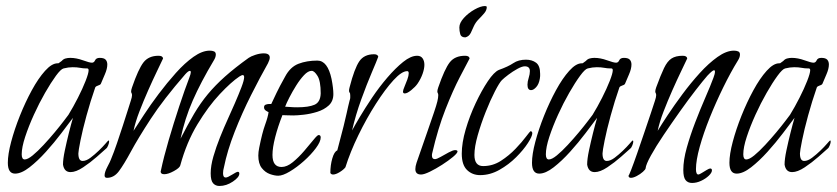

<svg xmlns="http://www.w3.org/2000/svg" viewBox="-20 -573 2776 637"><path d="M30 3Q6 3 6 -33Q6 -61 17 -102.5Q28 -144 46 -189Q64 -234 85.5 -273.5Q107 -313 129.5 -338Q152 -363 171 -363H174L185 -371Q190 -377 197.5 -379Q205 -381 213 -381Q233 -381 255 -373Q277 -365 285 -365Q292 -365 295.5 -373Q299 -381 311 -381Q325 -381 330.5 -375Q336 -369 336 -359Q336 -345 328 -326.5Q320 -308 315 -296Q314 -292 306 -289.5Q298 -287 296 -283Q280 -237 267 -189.5Q254 -142 247 -107Q240 -72 240 -64Q240 -39 254 -39Q266 -39 280 -49.5Q294 -60 307.5 -73Q321 -86 330 -96.5Q339 -107 340 -107Q342 -107 342 -103Q342 -99 339 -91Q336 -83 332 -80Q322 -71 301 -52.5Q280 -34 256 -18Q232 -2 214 -2Q193 -2 189 -27Q189 -45 195 -73.5Q201 -102 208.5 -132Q216 -162 222 -182Q207 -162 183.5 -131Q160 -100 132.5 -69.5Q105 -39 78 -18Q51 3 30 3ZM62 -44Q72 -44 88.5 -57.5Q105 -71 124.5 -92Q144 -113 161.5 -134Q179 -155 191.5 -171.5Q204 -188 207 -192Q223 -218 238.5 -248.5Q254 -279 264 -304.5Q274 -330 274 -340Q274 -346 269 -346H266Q256 -346 245.5 -348Q235 -350 221 -350Q207 -350 191 -346Q182 -344 165.5 -321.5Q149 -299 129.5 -265Q110 -231 92.5 -192.5Q75 -154 63.5 -119Q52 -84 52 -61Q52 -44 62 -44Z M708 44Q695 44 687 35Q679 26 679 2Q679 -23 688 -54Q697 -85 710 -117.5Q723 -150 736.5 -179.5Q750 -209 759 -230Q772 -260 781 -283.5Q790 -307 790 -317Q790 -324 785 -324Q782 -324 774 -319Q747 -301 709 -260.5Q671 -220 635 -160.5Q599 -101 578 -24Q576 -16 557 -5.5Q538 5 525 5Q513 5 513 -4Q513 -5 513.5 -6Q514 -7 514 -8Q523 -51 539.5 -107.5Q556 -164 574.5 -220Q593 -276 608 -315Q613 -328 613 -333Q613 -338 610 -338Q605 -338 595 -327Q522 -243 480 -178.5Q438 -114 414.5 -70.5Q391 -27 374.5 -5Q358 17 335 17Q327 17 327 9Q327 -2 336.5 -20Q346 -38 348 -44Q358 -68 368 -97.5Q378 -127 387.5 -156Q397 -185 404 -207.5Q411 -230 414 -239Q418 -251 418 -257Q418 -262 416.5 -264Q415 -266 415 -270Q415 -274 418 -283Q439 -344 456 -366Q473 -388 506 -388Q520 -388 521 -379Q514 -364 500.5 -336Q487 -308 471.5 -273Q456 -238 442.5 -203Q429 -168 423 -139Q436 -159 457.5 -192Q479 -225 506.5 -261.5Q534 -298 563.5 -331Q593 -364 622 -384.5Q651 -405 676 -405Q684 -405 690 -402.5Q696 -400 696 -392Q696 -383 689 -372Q646 -300 619.5 -239.5Q593 -179 579 -113Q603 -160 624 -195.5Q645 -231 669.5 -260.5Q694 -290 726.5 -319Q759 -348 805 -381Q812 -386 827 -391Q842 -396 855 -396Q875 -396 875 -382Q875 -375 869 -363Q843 -317 813 -257.5Q783 -198 758.5 -135.5Q734 -73 723 -18Q720 -8 720 2Q720 16 729 16Q735 16 750 6.5Q765 -3 769 -3Q774 -3 774 3Q774 15 752.5 29.5Q731 44 708 44Z M903 10Q891 10 875.5 4.5Q860 -1 848.5 -15.5Q837 -30 837 -57Q837 -68 840 -83Q850 -133 859.5 -159Q869 -185 871 -201Q868 -202 862 -206Q856 -210 856 -217Q856 -224 862 -226Q868 -228 873 -228H880Q888 -245 897.5 -265Q907 -285 926 -319Q943 -351 970.5 -361.5Q998 -372 1033 -372Q1067 -372 1080 -311Q1086 -280 1086 -261Q1086 -237 1070.5 -223Q1055 -209 1032.5 -202Q1010 -195 988 -192.5Q966 -190 953 -190Q940 -190 930.5 -190.5Q921 -191 917 -191Q902 -153 893 -118Q884 -83 884 -59Q884 -19 914 -19Q932 -19 951.5 -35Q971 -51 989 -72Q1007 -93 1020 -109Q1033 -125 1037 -125Q1044 -125 1044 -117Q1044 -103 1028 -81.5Q1012 -60 988.5 -39Q965 -18 941.5 -4Q918 10 903 10ZM966 -217Q1004 -217 1023.5 -225.5Q1043 -234 1044 -263Q1044 -304 1033.5 -321Q1023 -338 1014 -338Q1002 -338 988.5 -323.5Q975 -309 962.5 -289Q950 -269 940 -249.5Q930 -230 926 -219Q931 -219 942 -218Q953 -217 966 -217Z M1085 6Q1079 6 1076 1Q1076 -25 1082.5 -47.5Q1089 -70 1099 -74Q1113 -126 1120 -154.5Q1127 -183 1130 -197Q1133 -211 1135 -219.5Q1137 -228 1140 -240Q1142 -245 1142 -249Q1142 -253 1142 -256Q1142 -264 1140 -265.5Q1138 -267 1138 -273Q1138 -275 1138.5 -277.5Q1139 -280 1140 -284Q1156 -346 1172 -369.5Q1188 -393 1221 -393Q1233 -393 1235 -385Q1230 -371 1213.5 -332.5Q1197 -294 1178.5 -243Q1160 -192 1148 -140Q1156 -155 1173.5 -184.5Q1191 -214 1214.5 -249Q1238 -284 1265 -315.5Q1292 -347 1317.5 -367.5Q1343 -388 1364 -388Q1376 -388 1382 -379.5Q1388 -371 1388 -358Q1388 -345 1382 -328Q1376 -311 1365 -295Q1358 -285 1344.5 -274Q1331 -263 1323 -263Q1317 -263 1317 -269Q1317 -274 1322 -285.5Q1327 -297 1331.5 -309.5Q1336 -322 1336 -330Q1336 -337 1331 -337Q1313 -337 1285.5 -307Q1258 -277 1227 -228.5Q1196 -180 1169 -124.5Q1142 -69 1126 -18Q1120 -10 1107 -2Q1094 6 1085 6Z M1524 -449Q1510 -449 1507 -459.5Q1504 -470 1504 -482Q1504 -497 1519 -513.5Q1534 -530 1554.5 -541.5Q1575 -553 1589 -553Q1594 -553 1595 -550Q1595 -539 1586.5 -529Q1578 -519 1568 -509Q1558 -499 1552 -486Q1548 -476 1542 -464Q1536 -452 1524 -449ZM1377 6Q1358 6 1358 -12Q1358 -21 1362 -33Q1384 -96 1398 -136.5Q1412 -177 1420 -200.5Q1428 -224 1431 -236.5Q1434 -249 1434 -257Q1434 -262 1432.5 -264Q1431 -266 1431 -270Q1431 -274 1434 -283Q1455 -344 1472 -366Q1489 -388 1523 -388Q1537 -388 1538 -379Q1528 -360 1505.5 -317Q1483 -274 1458 -210.5Q1433 -147 1414 -65Q1413 -62 1413 -57Q1413 -45 1423 -45Q1429 -45 1442 -52.5Q1455 -60 1469 -67.5Q1483 -75 1490 -75Q1497 -75 1498 -71Q1498 -65 1483 -52.5Q1468 -40 1447 -26.5Q1426 -13 1406.5 -3.5Q1387 6 1377 6Z M1573 8Q1547 8 1529.5 -9Q1512 -26 1512 -63Q1512 -99 1525 -143.5Q1538 -188 1558 -230.5Q1578 -273 1598.5 -303.5Q1619 -334 1635 -341Q1666 -352 1683 -363.5Q1700 -375 1725 -375Q1745 -375 1758.5 -365Q1772 -355 1772 -328Q1772 -324 1772 -320.5Q1772 -317 1771 -312Q1768 -294 1759 -284Q1750 -274 1742 -274Q1730 -274 1730 -292Q1730 -302 1734 -314.5Q1738 -327 1738 -337Q1738 -353 1721 -353Q1712 -353 1696.5 -344.5Q1681 -336 1666.5 -325Q1652 -314 1645 -307Q1637 -299 1622 -270Q1607 -241 1591.5 -202Q1576 -163 1565 -124.5Q1554 -86 1554 -59Q1554 -22 1583 -22Q1615 -22 1642 -39.5Q1669 -57 1690.5 -79.5Q1712 -102 1725 -119.5Q1738 -137 1741 -138Q1746 -136 1746 -131Q1746 -121 1731.5 -98.5Q1717 -76 1692.5 -51.5Q1668 -27 1637 -9.5Q1606 8 1573 8Z M1769 3Q1745 3 1745 -33Q1745 -61 1756 -102.5Q1767 -144 1785 -189Q1803 -234 1824.5 -273.5Q1846 -313 1868.5 -338Q1891 -363 1910 -363H1913L1924 -371Q1929 -377 1936.5 -379Q1944 -381 1952 -381Q1972 -381 1994 -373Q2016 -365 2024 -365Q2031 -365 2034.5 -373Q2038 -381 2050 -381Q2064 -381 2069.5 -375Q2075 -369 2075 -359Q2075 -345 2067 -326.5Q2059 -308 2054 -296Q2053 -292 2045 -289.5Q2037 -287 2035 -283Q2019 -237 2006 -189.5Q1993 -142 1986 -107Q1979 -72 1979 -64Q1979 -39 1993 -39Q2005 -39 2019 -49.5Q2033 -60 2046.5 -73Q2060 -86 2069 -96.5Q2078 -107 2079 -107Q2081 -107 2081 -103Q2081 -99 2078 -91Q2075 -83 2071 -80Q2061 -71 2040 -52.5Q2019 -34 1995 -18Q1971 -2 1953 -2Q1932 -2 1928 -27Q1928 -45 1934 -73.5Q1940 -102 1947.5 -132Q1955 -162 1961 -182Q1946 -162 1922.5 -131Q1899 -100 1871.5 -69.5Q1844 -39 1817 -18Q1790 3 1769 3ZM1801 -44Q1811 -44 1827.5 -57.5Q1844 -71 1863.5 -92Q1883 -113 1900.5 -134Q1918 -155 1930.5 -171.5Q1943 -188 1946 -192Q1962 -218 1977.5 -248.5Q1993 -279 2003 -304.5Q2013 -330 2013 -340Q2013 -346 2008 -346H2005Q1995 -346 1984.5 -348Q1974 -350 1960 -350Q1946 -350 1930 -346Q1921 -344 1904.5 -321.5Q1888 -299 1868.5 -265Q1849 -231 1831.5 -192.5Q1814 -154 1802.5 -119Q1791 -84 1791 -61Q1791 -44 1801 -44Z M2276 34Q2262 34 2254.5 24.5Q2247 15 2247 -9Q2247 -42 2258.5 -83Q2270 -124 2286.5 -167Q2303 -210 2320 -249Q2337 -288 2347 -315Q2352 -328 2352 -335Q2352 -340 2349 -340Q2344 -340 2327 -322Q2313 -306 2288.5 -274.5Q2264 -243 2236 -203.5Q2208 -164 2182 -125.5Q2156 -87 2139.5 -57Q2123 -27 2122 -15Q2122 -11 2113 -3Q2104 5 2092.5 11Q2081 17 2073 17Q2066 17 2065 10Q2066 11 2074 -9.5Q2082 -30 2093.5 -63Q2105 -96 2117 -131.5Q2129 -167 2139 -196.5Q2149 -226 2153 -239Q2157 -251 2157 -257Q2157 -262 2155.5 -264Q2154 -266 2154 -270Q2154 -274 2157 -283Q2172 -324 2183 -347Q2194 -370 2208 -379Q2222 -388 2245 -388Q2259 -388 2260 -379Q2253 -364 2239.5 -336Q2226 -308 2210.5 -273Q2195 -238 2181.5 -203Q2168 -168 2162 -139Q2174 -159 2195.5 -191.5Q2217 -224 2244.5 -261Q2272 -298 2301.5 -330.5Q2331 -363 2360.5 -384Q2390 -405 2415 -405Q2423 -405 2429 -402.5Q2435 -400 2435 -392Q2435 -383 2428 -372Q2404 -333 2379.5 -283Q2355 -233 2334.5 -182Q2314 -131 2301.5 -86Q2289 -41 2289 -12Q2289 6 2297 6Q2300 6 2308 1Q2316 -4 2324.5 -9Q2333 -14 2336 -14Q2342 -14 2342 -8Q2342 0 2331.5 10Q2321 20 2306 27Q2291 34 2276 34Z M2424 3Q2400 3 2400 -33Q2400 -61 2411 -102.5Q2422 -144 2440 -189Q2458 -234 2479.5 -273.5Q2501 -313 2523.5 -338Q2546 -363 2565 -363H2568L2579 -371Q2584 -377 2591.5 -379Q2599 -381 2607 -381Q2627 -381 2649 -373Q2671 -365 2679 -365Q2686 -365 2689.5 -373Q2693 -381 2705 -381Q2719 -381 2724.5 -375Q2730 -369 2730 -359Q2730 -345 2722 -326.5Q2714 -308 2709 -296Q2708 -292 2700 -289.5Q2692 -287 2690 -283Q2674 -237 2661 -189.5Q2648 -142 2641 -107Q2634 -72 2634 -64Q2634 -39 2648 -39Q2660 -39 2674 -49.5Q2688 -60 2701.5 -73Q2715 -86 2724 -96.5Q2733 -107 2734 -107Q2736 -107 2736 -103Q2736 -99 2733 -91Q2730 -83 2726 -80Q2716 -71 2695 -52.5Q2674 -34 2650 -18Q2626 -2 2608 -2Q2587 -2 2583 -27Q2583 -45 2589 -73.5Q2595 -102 2602.5 -132Q2610 -162 2616 -182Q2601 -162 2577.5 -131Q2554 -100 2526.5 -69.5Q2499 -39 2472 -18Q2445 3 2424 3ZM2456 -44Q2466 -44 2482.5 -57.5Q2499 -71 2518.5 -92Q2538 -113 2555.5 -134Q2573 -155 2585.5 -171.5Q2598 -188 2601 -192Q2617 -218 2632.5 -248.5Q2648 -279 2658 -304.5Q2668 -330 2668 -340Q2668 -346 2663 -346H2660Q2650 -346 2639.5 -348Q2629 -350 2615 -350Q2601 -350 2585 -346Q2576 -344 2559.5 -321.5Q2543 -299 2523.5 -265Q2504 -231 2486.5 -192.5Q2469 -154 2457.5 -119Q2446 -84 2446 -61Q2446 -44 2456 -44Z"/></svg>

Font: Bilbo
Style: Regular
Weight: 400
Designer: Robert E. Leuschke
Foundry: Robert E. Leuschke
Version: Version 1.100